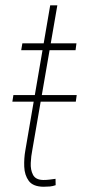

<svg xmlns="http://www.w3.org/2000/svg" viewBox="-20 -691 319 721"><path d="M267.1 -528.3 263.7 -502.4H59.6L64 -528.3ZM168.5 -670.9H195.3L101.1 -126.5Q96.7 -105 95.5 -79.1Q94.2 -53.2 104 -34.4Q113.8 -15.6 142.6 -15.1Q155.3 -15.1 166.5 -16.6Q177.7 -18.1 188.5 -19.5L189 4.4Q178.2 8.3 167.2 9.3Q156.2 10.3 143.1 10.3Q104 9.8 88.1 -11.7Q72.3 -33.2 71 -64.9Q69.8 -96.7 75.2 -126.5ZM268.1 -334 264.6 -309.1H26.4L30.3 -334Z"/></svg>

Font: Roboto Condensed Thin
Style: Italic
Weight: 250
Italic angle: -12°
Designer: Christian Robertson
Foundry: Google
Version: Version 3.008; 2023